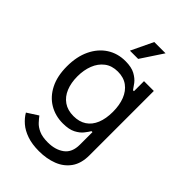

<svg xmlns="http://www.w3.org/2000/svg" viewBox="-284 -863 1181 1181"><g transform="rotate(45 306.5 -272.5)"><path d="M298.3 215.8Q237.8 215.8 193.6 200.4Q149.4 185.1 120.1 159.7Q90.8 134.3 73.7 104.5L145 58.6Q156.7 74.2 174.1 93.3Q191.4 112.3 220.9 125.7Q250.5 139.2 298.3 139.2Q363.8 139.2 406 107.9Q448.2 76.7 448.2 9.3V-100.1H439.9Q430.7 -84.5 413.8 -63Q397 -41.5 365.5 -25.1Q334 -8.8 281.2 -8.8Q215.8 -8.8 163.6 -39.8Q111.3 -70.8 81.1 -130.4Q50.8 -189.9 50.8 -275.4Q50.8 -359.9 80.6 -422.1Q110.4 -484.4 162.8 -518.6Q215.3 -552.7 283.2 -552.7Q335.9 -552.7 367.4 -535.4Q398.9 -518.1 416 -495.6Q433.1 -473.1 442.4 -458.5H450.7V-545.9H536.1V14.2Q536.1 84.5 504.4 129.2Q472.7 173.8 418.7 194.8Q364.7 215.8 298.3 215.8ZM295.9 -86.9Q345.7 -86.9 379.9 -109.6Q414.1 -132.3 431.6 -175Q449.2 -217.8 449.2 -277.3Q449.2 -335.4 431.9 -379.6Q414.6 -423.8 380.4 -449Q346.2 -474.1 295.9 -474.1Q244.1 -474.1 209.5 -447.5Q174.8 -420.9 157.5 -376.5Q140.1 -332 140.1 -277.3Q140.1 -221.2 157.7 -178.2Q175.3 -135.3 210 -111.1Q244.6 -86.9 295.9 -86.9ZM256.8 -617.2 325.2 -760.7H423.3L328.6 -617.2Z"/></g></svg>

Font: Adwaita Sans
Style: Regular
Weight: 400
Designer: Rasmus Andersson
Foundry: rsms
Version: Version 4.001;git-9221beed3